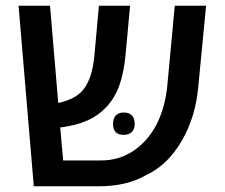

<svg xmlns="http://www.w3.org/2000/svg" viewBox="-20 -651 785 671"><path d="M44.9 -630.9H154.8L183.6 -291Q243.2 -304.2 269.5 -335.9Q302.7 -375 310.1 -459L325.7 -630.9H434.6L418.9 -460.4Q413.1 -397.5 397.2 -352.8Q381.3 -308.1 351.1 -276.4Q323.7 -247.1 286.1 -230.2Q248.5 -213.4 195.3 -206.1H190.4L200.7 -90.3H334.5Q393.6 -90.3 443.1 -121.8Q492.7 -153.3 524.9 -211.9Q557.6 -273.9 564.9 -354L590.8 -630.9H700.2L673.3 -351.6Q664.1 -243.2 615.7 -159.7Q591.8 -118.2 561 -87.9Q530.3 -57.6 489.7 -38.6Q423.8 0 324.2 0H98.1ZM375 -218.3Q375 -237.3 384.8 -247.6Q394.5 -257.8 412.6 -257.8Q431.2 -257.8 440.9 -247.6Q450.7 -237.3 450.7 -218.3Q450.7 -199.7 440.7 -189.7Q430.7 -179.7 412.1 -179.7Q375 -179.7 375 -218.3Z"/></svg>

Font: Viking Open Sans Light
Style: Bold
Weight: 600
Foundry: Ascender Corporation
Version: Version 2.001